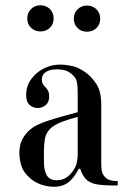

<svg xmlns="http://www.w3.org/2000/svg" viewBox="-20 -700 496 734"><path d="M277 -271V-351Q277 -372 273.5 -388.5Q270 -405 250 -420Q238 -429 225 -432Q212 -435 198 -435Q180 -435 168.5 -431Q157 -427 150.5 -421Q144 -415 142 -408.5Q140 -402 140 -396Q140 -385 144.5 -378Q149 -371 155 -365Q160 -360 164 -352.5Q168 -345 168 -331Q168 -309 154.5 -298Q141 -287 124 -287Q107 -287 93.5 -298.5Q80 -310 80 -336Q80 -372 100 -398.5Q120 -425 149 -439Q166 -447 180.5 -450Q195 -453 210 -453Q230 -453 254.5 -448Q279 -443 306 -424Q329 -408 348 -379.5Q367 -351 367 -300V-74Q367 -64 368.5 -50.5Q370 -37 379 -26Q388 -15 399.5 -11.5Q411 -8 423 -8H430V9H409Q382 9 358 6Q334 3 317 -8Q306 -16 298 -29Q290 -42 287 -55H281Q264 -21 242 -3.5Q220 14 186 14Q164 14 140 6.5Q116 -1 96 -18Q69 -41 61.5 -67Q54 -93 54 -114Q54 -144 64 -164.5Q74 -185 89.5 -199.5Q105 -214 125 -223.5Q145 -233 165 -239Q169 -240 176.5 -242.5Q184 -245 197 -249Q210 -253 229.5 -258Q249 -263 277 -271ZM277 -105V-253Q265 -250 250 -245.5Q235 -241 220 -235.5Q205 -230 192.5 -223Q180 -216 172 -208Q155 -191 151.5 -168.5Q148 -146 148 -126V-79Q148 -50 158.5 -30.5Q169 -11 198 -11Q212 -11 226 -17Q240 -23 254 -40Q269 -59 273 -76Q277 -93 277 -105ZM262.2 -628.4Q262.2 -650 276.6 -664.4Q291 -678.8 312.6 -678.8Q334.3 -678.8 348.7 -664.4Q363.1 -650 363.1 -628.4Q363.1 -606.8 348.7 -592.8Q334.3 -578.8 312.6 -578.8Q291 -578.8 276.6 -592.8Q262.2 -606.8 262.2 -628.4ZM84.2 -629.4Q84.2 -651 98.6 -665.4Q113 -679.8 134.6 -679.8Q156.3 -679.8 170.7 -665.4Q185.1 -651 185.1 -629.4Q185.1 -607.8 170.7 -593.8Q156.3 -579.8 134.6 -579.8Q113 -579.8 98.6 -593.8Q84.2 -607.8 84.2 -629.4Z"/></svg>

Font: EIisabethische
Style: Book
Weight: 400
Designer: Salychow
Version: Version 1.3